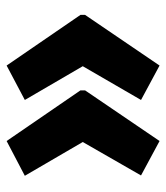

<svg xmlns="http://www.w3.org/2000/svg" viewBox="19 -568 502 580"><g transform="rotate(90 270.0 -278.0)"><path d="M25 -284 178 -509 282 -453 180 -277 282 -102 178 -47 25 -270ZM253 -284 406 -509 510 -453 409 -277 511 -102 406 -47 253 -270Z"/></g></svg>

Font: Noto Sans Arabic ExtCond ExtBd
Style: Regular
Weight: 800
Width: 2
Designer: Monotype Design Team, Nadine Chahine, Nizar Qandah and Khaled Hosny
Foundry: Monotype Imaging Inc.
Version: Version 2.012; ttfautohint (v1.8.4.7-5d5b)